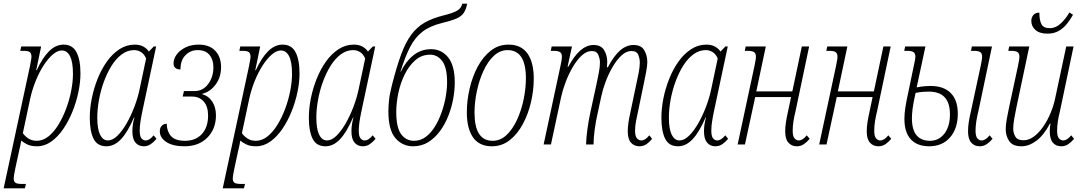

<svg xmlns="http://www.w3.org/2000/svg" viewBox="-52 -790 5926 1050"><path d="M-32 240 112 -429Q115 -446 117.5 -459.5Q120 -473 120 -480Q120 -498 111 -505Q102 -512 76 -512H59L64 -536H173L146 -406H149Q179 -472 215.5 -509Q252 -546 296 -546Q344 -546 366 -505Q388 -464 388 -388Q388 -341 377 -287.5Q366 -234 345 -181.5Q324 -129 294.5 -85.5Q265 -42 228.5 -16Q192 10 151 10Q118 10 97.5 0Q77 -10 64 -21Q62 -7 59.5 4.5Q57 16 54 28L33 125Q29 142 26 160.5Q23 179 23 187Q23 203 32.5 209.5Q42 216 69 216H90L84 240ZM149 -20Q183 -20 213 -44Q243 -68 267.5 -108Q292 -148 310 -196.5Q328 -245 337.5 -294.5Q347 -344 347 -386Q347 -451 331 -482.5Q315 -514 286 -514Q262 -514 236 -491.5Q210 -469 186 -431.5Q162 -394 143 -347Q124 -300 113 -250L73 -62Q84 -45 103.5 -32.5Q123 -20 149 -20Z M530 10Q480 10 459.5 -31.5Q439 -73 439 -146Q439 -197 450 -252Q461 -307 482 -359.5Q503 -412 533 -454Q563 -496 601.5 -521Q640 -546 685 -546Q713 -546 732.5 -535Q752 -524 762 -508L789 -536H802L727 -184Q720 -151 716 -124.5Q712 -98 712 -75Q712 -45 721.5 -33.5Q731 -22 745 -22Q766 -22 788 -50L804 -31Q789 -13 772 -1.5Q755 10 734 10Q706 10 689 -10Q672 -30 672 -71Q672 -91 674.5 -108Q677 -125 683 -148H681Q646 -67 609.5 -28.5Q573 10 530 10ZM538 -22Q564 -22 590 -47.5Q616 -73 640 -114.5Q664 -156 683 -206Q702 -256 712 -305L747 -470Q737 -494 719.5 -505Q702 -516 682 -516Q645 -516 613.5 -492.5Q582 -469 557.5 -429.5Q533 -390 515.5 -341.5Q498 -293 489 -242.5Q480 -192 480 -147Q480 -84 495.5 -53Q511 -22 538 -22Z M957 10Q893 10 857.5 -13.5Q822 -37 822 -72Q822 -91 832.5 -102Q843 -113 860 -113Q860 -73 882.5 -46.5Q905 -20 960 -20Q1018 -20 1052 -57Q1086 -94 1086 -158Q1086 -207 1062.5 -234.5Q1039 -262 997 -262H947L954 -292H1012Q1058 -292 1086.5 -330.5Q1115 -369 1115 -422Q1115 -464 1093.5 -490Q1072 -516 1029 -516Q990 -516 962.5 -488.5Q935 -461 935 -410Q897 -411 897 -444Q897 -468 914 -491.5Q931 -515 962 -530.5Q993 -546 1035 -546Q1093 -546 1125 -512.5Q1157 -479 1157 -423Q1157 -368 1127.5 -328Q1098 -288 1054 -277V-275Q1089 -265 1109 -234Q1129 -203 1129 -159Q1129 -85 1082 -37.5Q1035 10 957 10Z M1166 240 1310 -429Q1313 -446 1315.5 -459.5Q1318 -473 1318 -480Q1318 -498 1309 -505Q1300 -512 1274 -512H1257L1262 -536H1371L1344 -406H1347Q1377 -472 1413.5 -509Q1450 -546 1494 -546Q1542 -546 1564 -505Q1586 -464 1586 -388Q1586 -341 1575 -287.5Q1564 -234 1543 -181.5Q1522 -129 1492.5 -85.5Q1463 -42 1426.5 -16Q1390 10 1349 10Q1316 10 1295.5 0Q1275 -10 1262 -21Q1260 -7 1257.5 4.5Q1255 16 1252 28L1231 125Q1227 142 1224 160.5Q1221 179 1221 187Q1221 203 1230.5 209.5Q1240 216 1267 216H1288L1282 240ZM1347 -20Q1381 -20 1411 -44Q1441 -68 1465.5 -108Q1490 -148 1508 -196.5Q1526 -245 1535.5 -294.5Q1545 -344 1545 -386Q1545 -451 1529 -482.5Q1513 -514 1484 -514Q1460 -514 1434 -491.5Q1408 -469 1384 -431.5Q1360 -394 1341 -347Q1322 -300 1311 -250L1271 -62Q1282 -45 1301.5 -32.5Q1321 -20 1347 -20Z M1728 10Q1678 10 1657.5 -31.5Q1637 -73 1637 -146Q1637 -197 1648 -252Q1659 -307 1680 -359.5Q1701 -412 1731 -454Q1761 -496 1799.5 -521Q1838 -546 1883 -546Q1911 -546 1930.5 -535Q1950 -524 1960 -508L1987 -536H2000L1925 -184Q1918 -151 1914 -124.5Q1910 -98 1910 -75Q1910 -45 1919.5 -33.5Q1929 -22 1943 -22Q1964 -22 1986 -50L2002 -31Q1987 -13 1970 -1.5Q1953 10 1932 10Q1904 10 1887 -10Q1870 -30 1870 -71Q1870 -91 1872.5 -108Q1875 -125 1881 -148H1879Q1844 -67 1807.5 -28.5Q1771 10 1728 10ZM1736 -22Q1762 -22 1788 -47.5Q1814 -73 1838 -114.5Q1862 -156 1881 -206Q1900 -256 1910 -305L1945 -470Q1935 -494 1917.5 -505Q1900 -516 1880 -516Q1843 -516 1811.5 -492.5Q1780 -469 1755.5 -429.5Q1731 -390 1713.5 -341.5Q1696 -293 1687 -242.5Q1678 -192 1678 -147Q1678 -84 1693.5 -53Q1709 -22 1736 -22Z M2207 10Q2149 10 2110.5 -34.5Q2072 -79 2072 -181Q2072 -207 2075.5 -242Q2079 -277 2092 -327Q2117 -425 2141.5 -491.5Q2166 -558 2196.5 -599.5Q2227 -641 2269 -665.5Q2311 -690 2371 -705Q2424 -718 2447.5 -731.5Q2471 -745 2476 -770H2503Q2497 -739 2484.5 -720Q2472 -701 2445 -689Q2418 -677 2368 -665Q2301 -649 2259.5 -617.5Q2218 -586 2190.5 -532.5Q2163 -479 2138 -398H2140Q2167 -454 2208.5 -487.5Q2250 -521 2306 -521Q2362 -521 2398.5 -476.5Q2435 -432 2435 -338Q2435 -297 2426.5 -250Q2418 -203 2400 -157Q2382 -111 2354.5 -73.5Q2327 -36 2290.5 -13Q2254 10 2207 10ZM2212 -20Q2248 -20 2276.5 -41.5Q2305 -63 2326.5 -98Q2348 -133 2363 -175.5Q2378 -218 2385.5 -261Q2393 -304 2393 -340Q2393 -421 2366.5 -456Q2340 -491 2300 -491Q2254 -491 2219.5 -461Q2185 -431 2161.5 -383.5Q2138 -336 2126.5 -281.5Q2115 -227 2115 -178Q2115 -93 2141.5 -56.5Q2168 -20 2212 -20Z M2638 10Q2569 10 2535 -38.5Q2501 -87 2501 -176Q2501 -239 2516 -304.5Q2531 -370 2560 -424.5Q2589 -479 2631.5 -512.5Q2674 -546 2729 -546Q2798 -546 2832.5 -497.5Q2867 -449 2867 -360Q2867 -297 2852 -232Q2837 -167 2807.5 -112Q2778 -57 2735.5 -23.5Q2693 10 2638 10ZM2642 -20Q2685 -20 2718.5 -52Q2752 -84 2775.5 -135Q2799 -186 2811.5 -246Q2824 -306 2824 -362Q2824 -516 2724 -516Q2682 -516 2648.5 -484.5Q2615 -453 2591.5 -401.5Q2568 -350 2555.5 -290Q2543 -230 2543 -174Q2543 -20 2642 -20Z M3445 10Q3416 10 3398.5 -10Q3381 -30 3381 -71Q3381 -95 3385 -121Q3389 -147 3397 -183L3428 -331Q3434 -357 3440.5 -390.5Q3447 -424 3447 -448Q3447 -469 3438.5 -490Q3430 -511 3401 -511Q3373 -511 3347 -487Q3321 -463 3298.5 -424.5Q3276 -386 3260 -343Q3244 -300 3236 -262L3216 -169Q3206 -125 3200 -80Q3194 -35 3194 0H3153Q3154 -35 3160 -80.5Q3166 -126 3176 -173L3211 -334Q3217 -362 3223 -393.5Q3229 -425 3229 -449Q3229 -468 3220 -489.5Q3211 -511 3184 -511Q3156 -511 3129.5 -486.5Q3103 -462 3080.5 -423.5Q3058 -385 3041.5 -341.5Q3025 -298 3017 -261L2961 0H2921L3013 -429Q3021 -464 3021 -479Q3021 -499 3010 -505.5Q2999 -512 2977 -512H2960L2965 -536H3076L3052 -425H3056Q3119 -544 3194 -544Q3235 -544 3252 -515.5Q3269 -487 3269 -451Q3269 -444 3268 -436.5Q3267 -429 3267 -422H3272Q3306 -486 3340 -515Q3374 -544 3413 -544Q3455 -544 3471.5 -515Q3488 -486 3488 -451Q3488 -430 3481.5 -396Q3475 -362 3469 -334L3438 -184Q3431 -152 3426 -126Q3421 -100 3421 -75Q3421 -45 3431.5 -33.5Q3442 -22 3455 -22Q3477 -22 3499 -50L3514 -31Q3500 -13 3483 -1.5Q3466 10 3445 10Z M3656 10Q3606 10 3585.5 -31.5Q3565 -73 3565 -146Q3565 -197 3576 -252Q3587 -307 3608 -359.5Q3629 -412 3659 -454Q3689 -496 3727.5 -521Q3766 -546 3811 -546Q3839 -546 3858.5 -535Q3878 -524 3888 -508L3915 -536H3928L3853 -184Q3846 -151 3842 -124.5Q3838 -98 3838 -75Q3838 -45 3847.5 -33.5Q3857 -22 3871 -22Q3892 -22 3914 -50L3930 -31Q3915 -13 3898 -1.5Q3881 10 3860 10Q3832 10 3815 -10Q3798 -30 3798 -71Q3798 -91 3800.5 -108Q3803 -125 3809 -148H3807Q3772 -67 3735.5 -28.5Q3699 10 3656 10ZM3664 -22Q3690 -22 3716 -47.5Q3742 -73 3766 -114.5Q3790 -156 3809 -206Q3828 -256 3838 -305L3873 -470Q3863 -494 3845.5 -505Q3828 -516 3808 -516Q3771 -516 3739.5 -492.5Q3708 -469 3683.5 -429.5Q3659 -390 3641.5 -341.5Q3624 -293 3615 -242.5Q3606 -192 3606 -147Q3606 -84 3621.5 -53Q3637 -22 3664 -22Z M4306 10Q4277 10 4259.5 -10Q4242 -30 4242 -71Q4242 -95 4246 -121Q4250 -147 4258 -183L4274 -259H4078L4022 0H3982L4074 -429Q4077 -445 4079.5 -458Q4082 -471 4082 -479Q4082 -499 4071 -505.5Q4060 -512 4038 -512H4021L4026 -536H4136L4084 -290H4281L4333 -536H4373L4299 -184Q4291 -152 4287 -125.5Q4283 -99 4283 -75Q4283 -45 4293 -33.5Q4303 -22 4316 -22Q4338 -22 4360 -50L4376 -31Q4361 -13 4344 -1.5Q4327 10 4306 10Z M4752 10Q4723 10 4705.5 -10Q4688 -30 4688 -71Q4688 -95 4692 -121Q4696 -147 4704 -183L4720 -259H4524L4468 0H4428L4520 -429Q4523 -445 4525.5 -458Q4528 -471 4528 -479Q4528 -499 4517 -505.5Q4506 -512 4484 -512H4467L4472 -536H4582L4530 -290H4727L4779 -536H4819L4745 -184Q4737 -152 4733 -125.5Q4729 -99 4729 -75Q4729 -45 4739 -33.5Q4749 -22 4762 -22Q4784 -22 4806 -50L4822 -31Q4807 -13 4790 -1.5Q4773 10 4752 10Z M5306 10Q5277 10 5259.5 -10Q5242 -30 5242 -71Q5242 -97 5246 -122.5Q5250 -148 5258 -183L5311 -429Q5314 -445 5316.5 -458Q5319 -471 5319 -479Q5319 -499 5308 -505.5Q5297 -512 5275 -512H5258L5263 -536H5373L5299 -184Q5291 -152 5287 -125.5Q5283 -99 5283 -75Q5283 -45 5293 -33.5Q5303 -22 5316 -22Q5338 -22 5360 -50L5376 -31Q5361 -13 5344 -1.5Q5327 10 5306 10ZM5030 10Q4964 10 4929 -28Q4894 -66 4894 -140Q4894 -170 4899.5 -204.5Q4905 -239 4915 -284L4947 -438Q4950 -451 4952 -461.5Q4954 -472 4954 -479Q4954 -499 4943 -505.5Q4932 -512 4910 -512H4893L4898 -536H5009L4961 -312Q4986 -317 5005 -318.5Q5024 -320 5036 -320Q5109 -320 5147.5 -281Q5186 -242 5186 -168Q5186 -87 5143.5 -38.5Q5101 10 5030 10ZM5034 -20Q5082 -20 5112.5 -59Q5143 -98 5143 -165Q5143 -289 5028 -289Q5017 -289 4998.5 -288Q4980 -287 4955 -282Q4942 -224 4938.5 -193.5Q4935 -163 4935 -144Q4935 -80 4960.5 -50Q4986 -20 5034 -20Z M5677 -606Q5633 -606 5610.5 -626Q5588 -646 5588 -676Q5588 -694 5599 -707.5Q5610 -721 5632 -721Q5632 -679 5643.5 -657.5Q5655 -636 5688 -636Q5723 -636 5751.5 -664Q5780 -692 5796 -722L5816 -709Q5802 -684 5783 -660Q5764 -636 5738 -621Q5712 -606 5677 -606ZM5534 10Q5486 10 5467 -18.5Q5448 -47 5448 -83Q5448 -107 5454 -140Q5460 -173 5466 -201L5515 -429Q5518 -445 5520.5 -458Q5523 -471 5523 -479Q5523 -499 5512 -505.5Q5501 -512 5479 -512H5462L5467 -536H5577L5507 -205Q5500 -173 5494.5 -140.5Q5489 -108 5489 -85Q5489 -65 5500 -44Q5511 -23 5546 -23Q5575 -23 5602.5 -43.5Q5630 -64 5653.5 -98Q5677 -132 5694 -173.5Q5711 -215 5719 -255L5779 -536H5819L5745 -184Q5737 -152 5733 -126Q5729 -100 5729 -75Q5729 -45 5739 -33.5Q5749 -22 5762 -22Q5784 -22 5806 -50L5822 -31Q5807 -13 5790 -1.5Q5773 10 5752 10Q5723 10 5706 -9.5Q5689 -29 5689 -72Q5689 -82 5690 -94Q5691 -106 5693 -114H5690Q5656 -50 5615.5 -20Q5575 10 5534 10Z"/></svg>

Font: Noto Serif ExtraCondensed ExtraLight
Style: Italic
Weight: 200
Width: 2
Italic angle: -12°
Designer: Monotype Design Team
Foundry: Monotype Imaging Inc.
Version: Version 2.014; ttfautohint (v1.8.4.7-5d5b)